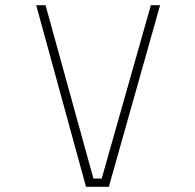

<svg xmlns="http://www.w3.org/2000/svg" viewBox="-20 -720 750 740"><path d="M561.5 -700H597L399.5 0H311.5L119.5 -700H155.5L340 -32H372Z"/></svg>

Font: League Mono Thin
Style: Regular
Weight: 100
Width: 6
Designer: Tyler Finck
Foundry: The League of Moveable Type / Tyler Finck
Version: Version 2.300;RELEASE